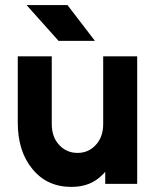

<svg xmlns="http://www.w3.org/2000/svg" viewBox="-20 -721 616 753"><path d="M49.7 -500V-240Q49.7 -127.7 107 -58.3Q164 12 260.3 12Q334 12 379.3 -33.3Q382.7 -36.3 386 -39.8Q389.3 -43.3 392.7 -47.3V0H518V-500H384.7V-234.7Q384.7 -183.7 355.7 -152.7Q327 -121.3 284.3 -121.3Q240.7 -121.3 212 -152.7Q183 -183.7 183 -234.7V-500ZM209.7 -560.7H352.3L244.7 -701H84.3Z"/></svg>

Font: Unageo Variable
Style: Regular
Weight: 300
Designer: Richard Sepsi
Foundry: Richard Sepsi
Version: Version 2.200